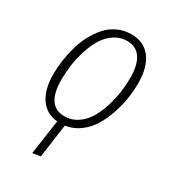

<svg xmlns="http://www.w3.org/2000/svg" viewBox="-179 -627 827 924"><g transform="rotate(30 234.0 -165.0)"><path d="M421.9 -344.2Q421.9 -301.8 415 -257.1Q408.2 -212.4 392.3 -167Q376.5 -121.6 353.8 -85Q331.1 -48.3 295.7 -22.7Q260.3 2.9 217.8 8.8L191.9 194.8L147.9 202.1L175.8 9.8Q112.8 3.9 79.3 -45.7Q45.9 -95.2 45.9 -178.2Q45.9 -215.8 51.5 -254.9Q57.1 -293.9 68.4 -334.2Q79.6 -374.5 98.6 -409.7Q117.7 -444.8 142.3 -472.4Q167 -500 201.7 -516.1Q236.3 -532.2 276.9 -532.2Q346.7 -532.2 384.3 -482.4Q421.9 -432.6 421.9 -344.2ZM192.9 -28.8Q232.4 -28.8 264.6 -50.5Q296.9 -72.3 317.1 -106.2Q337.4 -140.1 351.1 -183.8Q364.7 -227.5 370.4 -268.3Q376 -309.1 376 -347.2Q376 -418.9 350.3 -456.5Q324.7 -494.1 275.9 -494.1Q235.8 -494.1 203.6 -472.2Q171.4 -450.2 151.1 -416.3Q130.9 -382.3 117.2 -338.6Q103.5 -294.9 98.1 -254.2Q92.8 -213.4 92.8 -174.8Q92.8 -28.8 192.9 -28.8Z"/></g></svg>

Font: Fira Sans Compressed ExtraLight
Style: Italic
Weight: 250
Width: 3
Italic angle: -8°
Designer: Carrois Corporate & Edenspiekermann AG
Foundry: Carrois Corporate GbR & Edenspiekermann AG
Version: Version 4.203;PS 004.203;hotconv 1.0.88;makeotf.lib2.5.64775